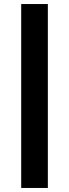

<svg xmlns="http://www.w3.org/2000/svg" viewBox="-20 -822 342 951"><path d="M85 -802H217V109H85Z"/></svg>

Font: Montserrat arm2
Style: Bold
Weight: 700
Designer: Julieta Ulanovsky
Foundry: Julieta Ulanovsky
Version: Version 6.000